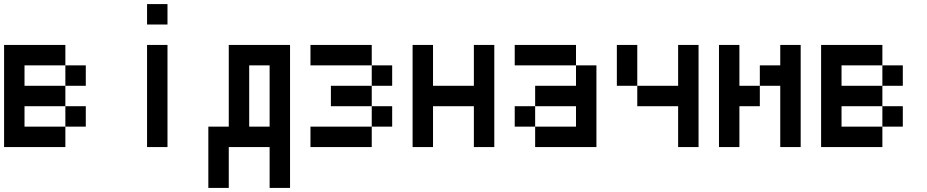

<svg xmlns="http://www.w3.org/2000/svg" viewBox="-20 -820 4540 940"><path d="M0 -100V-600H300V-500H100V-400H300V-300H100V-200H300V-100ZM300 -200V-300H400V-200ZM300 -500H400V-400H300Z M700 -100V-600H800V-100ZM700 -700V-800H800V-700Z M1000 -200H1100V-600H1400V100H1300V-100H1100V100H1000ZM1200 -200H1300V-500H1200Z M1500 -100V-200H1800V-100ZM1500 -500V-600H1800V-500ZM1600 -300V-400H1800V-300ZM1800 -200V-300H1900V-200ZM1800 -500H1900V-400H1800Z M2000 -100V-600H2100V-400H2300V-600H2400V-100H2300V-300H2100V-100Z M2500 -200V-300H2600V-200ZM2500 -500V-600H2800V-500ZM2600 -200H2800V-300H2600V-400H2800V-500H2900V-100H2600Z M3400 -100H3300V-300H3100V-400H3300V-600H3400ZM3000 -400V-600H3100V-400Z M3500 -100V-600H3600V-400H3700V-300H3600V-100ZM3700 -400V-500H3800V-600H3900V-100H3800V-400Z M4000 -100V-600H4300V-500H4100V-400H4300V-300H4100V-200H4300V-100ZM4300 -200V-300H4400V-200ZM4300 -500H4400V-400H4300Z"/></svg>

Font: GalmuriMono9 Regular
Style: Regular
Weight: 400
Designer: Lee Minseo (quiple)
Version: Version 2.399;hotconv 1.1.1;makeotfexe 2.6.0 DEVELOPMENT